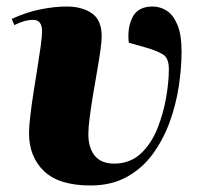

<svg xmlns="http://www.w3.org/2000/svg" viewBox="-20 -555 620 589"><path d="M258 14Q161 14 115 -30Q69 -74 69 -147Q69 -167 73 -200.5Q77 -234 83 -272.5Q89 -311 95 -348Q101 -385 105 -414.5Q109 -444 109 -459Q109 -494 82 -494Q55 -494 24 -478L16 -497Q62 -518 105 -526.5Q148 -535 185 -535Q231 -535 261.5 -514.5Q292 -494 292 -443Q292 -429 288 -400Q284 -371 277.5 -334.5Q271 -298 265 -261.5Q259 -225 255 -193.5Q251 -162 251 -144Q251 -102 270.5 -77.5Q290 -53 332 -53Q380 -54 412 -84Q444 -114 462.5 -160Q481 -206 489.5 -255Q498 -304 498 -343Q498 -377 480 -388Q462 -399 428 -409L375 -424Q370 -471 387 -503Q404 -535 448 -535Q471 -535 491 -522.5Q511 -510 524 -479.5Q537 -449 537 -397Q537 -347 528.5 -290.5Q520 -234 500.5 -180.5Q481 -127 449 -83Q417 -39 369.5 -12.5Q322 14 258 14Z"/></svg>

Font: Literata 72pt ExtraBold
Style: Italic
Weight: 800
Italic angle: -2°
Designer: Latin by Veronika Burian and Jose Scaglione. Greek by Irene Vlachou. Cyrillic by Vera Evstafieva
Foundry: TypeTogether
Version: Version 3.002